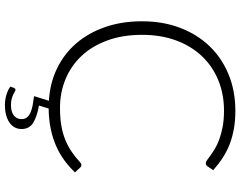

<svg xmlns="http://www.w3.org/2000/svg" viewBox="-114 -642 933 744"><g transform="rotate(90 352.0 -269.5)"><path d="M328 136.5Q330.5 136.5 334.8 139.2Q339 142 345.8 145.2Q352.5 148.5 362.5 151.2Q372.5 154 387 154Q412.5 154 426.8 143Q441 132 441 113Q441 100.5 434.5 92.2Q428 84 416 78.5Q404 73 387.8 70Q371.5 67 352 64.5L370 7Q301.5 3 244.8 -24.5Q188 -52 147.5 -99Q107 -146 84.5 -210.5Q62 -275 62 -354Q62 -434.5 87.2 -501Q112.5 -567.5 158.2 -615.2Q204 -663 267.8 -689.2Q331.5 -715.5 408.5 -715.5Q447 -715.5 479 -709.8Q511 -704 538.8 -693.2Q566.5 -682.5 591 -666.5Q615.5 -650.5 639 -629.5L623.5 -607Q619.5 -601 611 -601Q606.5 -601 599.5 -606.2Q592.5 -611.5 581.8 -619.2Q571 -627 555.8 -636.2Q540.5 -645.5 519.5 -653.2Q498.5 -661 471 -666.2Q443.5 -671.5 408.5 -671.5Q344 -671.5 290 -649.2Q236 -627 197 -585.8Q158 -544.5 136.2 -485.8Q114.5 -427 114.5 -354Q114.5 -279 136 -220Q157.5 -161 195.5 -120.2Q233.5 -79.5 285.2 -57.8Q337 -36 397.5 -36Q435.5 -36 465.2 -41Q495 -46 520 -56Q545 -66 566.5 -80.5Q588 -95 609 -114.5Q611.5 -116.5 613.8 -117.8Q616 -119 619 -119Q624 -119 627.5 -115.5L647.5 -94Q625.5 -71 600.2 -52.5Q575 -34 544.8 -20.8Q514.5 -7.5 478.5 0Q442.5 7.5 400 8L388.5 45.5Q433 53.5 456.2 68.5Q479.5 83.5 479.5 113Q479.5 128 472.8 140Q466 152 453.8 160.2Q441.5 168.5 424.5 173Q407.5 177.5 387.5 177.5Q367 177.5 347.5 171.8Q328 166 315 156.5L320 142.5Q323 136.5 328 136.5Z"/></g></svg>

Font: Lato TR Light
Style: Regular
Weight: 300
Designer: Lukasz Dziedzic
Foundry: Lukasz Dziedzic
Version: Version 1.104 2013